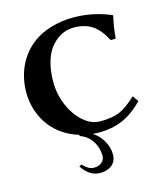

<svg xmlns="http://www.w3.org/2000/svg" viewBox="-128 -757 947 1088"><g transform="rotate(-15 345.5 -212.5)"><path d="M219.2 166C247.9 210.6 283.2 232.9 325.2 232.9C353.5 232.9 376.5 225.6 394.3 210.9C412 196.3 420.9 175.6 420.9 148.9C420.9 122.6 413.7 96.4 399.4 70.6C385.1 44.7 365.4 23.8 340.3 7.8C352.4 9.1 366.2 9.8 381.8 9.8C429.4 9.8 474 1 515.6 -16.6C557.3 -34.2 598.1 -63.6 638.2 -105L613.8 -139.2C576.3 -103.7 543.2 -79.9 514.4 -67.9C485.6 -55.8 447.8 -49.8 400.9 -49.8C365.7 -49.8 332.5 -63.6 301.3 -91.3C270 -119 245.4 -154.7 227.3 -198.5C209.2 -242.3 200.2 -287.4 200.2 -334C200.2 -373 204.3 -408.3 212.4 -439.7C220.5 -471.1 231.1 -496.7 244.1 -516.4C257.2 -536.1 272.2 -552.6 289.3 -565.9C306.4 -579.3 323.5 -588.6 340.6 -594C357.7 -599.4 374.8 -602.1 392.1 -602.1C436 -602.1 472.4 -592 501.2 -572C530 -552 555 -521 576.2 -479L606 -480C608.9 -522.3 615.6 -565.6 626 -609.9L624 -612.8L613.3 -617.2C606.1 -620.4 595.7 -624.3 582 -628.9C568.4 -633.5 553 -637.9 535.9 -642.3C518.8 -646.7 498.5 -650.5 475.1 -653.6C451.7 -656.7 428.5 -658.2 405.8 -658.2C359.5 -658.2 314.8 -651.9 271.5 -639.2C228.8 -626.5 192.1 -608.1 161.1 -584C121.7 -553.1 91.1 -514.3 69.3 -467.8C47.9 -420.9 37.1 -370 37.1 -314.9C37.1 -264.5 47.9 -216.3 69.6 -170.4C91.2 -124.5 122.7 -86.4 164.1 -56.2C195 -33.7 229.7 -16.9 268.1 -5.9L263.2 0C293.8 9.4 317.9 27.3 335.4 53.7C353 80.1 361.8 110.2 361.8 144C361.8 157.1 356.1 168.8 344.7 179.2C333.3 189.6 319 194.8 301.8 194.8C287.8 194.8 276 192.1 266.4 186.5C256.8 181 245.9 171.9 233.9 159.2Z"/></g></svg>

Font: Linux Biolinum G
Style: Bold
Weight: 700
Designer: Philipp H. Poll
Foundry: Philipp H. Poll
Version: Version 1.1.0